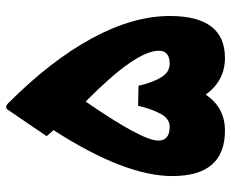

<svg xmlns="http://www.w3.org/2000/svg" viewBox="-86 -702 784 653"><g transform="rotate(-90 306.5 -375.0)"><path d="M341.8 -296.4Q353.5 -246.1 371.1 -218.3Q388.7 -190.4 416.5 -190.4Q460.9 -190.4 460.9 -227.5Q460.9 -305.7 288.1 -476.1Q155.3 -283.7 155.3 -229Q155.3 -190.4 202.6 -190.4Q216.3 -190.4 227.5 -198.5Q238.8 -206.5 247.3 -222.9Q255.9 -239.3 261.7 -256.1Q267.6 -272.9 273.9 -297.9ZM311.5 -67.9Q268.1 -2.4 189 -2.4Q34.7 -2.4 34.7 -181.6Q34.7 -343.3 190.9 -585.4L170.4 -608.9L259.8 -740.2Q269 -753.9 283.7 -738.3Q427.7 -594.2 503.4 -454.6Q579.1 -314.9 579.1 -189.9Q579.1 -2.4 436.5 -2.4Q359.4 -2.4 311.5 -67.9Z"/></g></svg>

Font: Sahel Black FD-WOL
Style: Black-FD-WOL
Weight: 900
Foundry: Saber Rastikerdar (saber.rastikerdar@gmail.com)
Version: Version 2.0.2